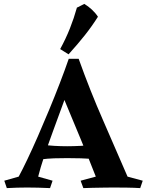

<svg xmlns="http://www.w3.org/2000/svg" viewBox="-20 -966 755 986"><path d="M384 -664Q443 -499 510.5 -345.5Q578 -192 635 -59L713 -38L700 0Q669 -2 630.5 -2.5Q592 -3 561 -3Q543 -3 513.5 -2.5Q484 -2 455 -1.5Q426 -1 408 0L394 -38L472 -59Q442 -136 396.5 -246.5Q351 -357 299 -481ZM384 -664Q377 -646 370.5 -631Q364 -616 357 -595Q350 -574 342 -538Q323 -486 299.5 -421.5Q276 -357 251.5 -290.5Q227 -224 207 -163.5Q187 -103 176 -59L250 -38L237 0Q173 -3 119 -3Q69 -3 15 0L2 -38L76 -59Q95 -94 120.5 -147.5Q146 -201 174.5 -266Q203 -331 232 -401Q261 -471 287 -538.5Q313 -606 333 -664ZM477 -225V-147Q434 -152 395.5 -153Q357 -154 325 -154Q291 -154 258.5 -153Q226 -152 187 -147V-224Q226 -219 258.5 -217Q291 -215 325 -215Q357 -215 395.5 -217Q434 -219 477 -225ZM413 -946Q433 -934 451.5 -917Q470 -900 483 -880Q452 -831 416 -785.5Q380 -740 332 -687L289 -714Q318 -767 339 -820Q360 -873 375 -927Q383 -930 393.5 -936Q404 -942 413 -946Z"/></svg>

Font: Alkalami
Style: Regular
Weight: 400
Designer: Becca Hirsbrunner Spalinger
Foundry: SIL International
Version: Version 2.000